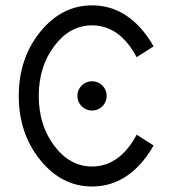

<svg xmlns="http://www.w3.org/2000/svg" viewBox="-20 -674 632 704"><path d="M317.4 9.8Q206.1 9.8 127.4 -87.4Q48.8 -184.6 48.8 -322.3Q48.8 -460 127.4 -557.1Q206.1 -654.3 317.4 -654.3Q428.7 -654.3 507.3 -557.1Q527.8 -531.7 543 -503.9L481 -464.4Q470.2 -485.8 455.6 -505.4Q398.4 -581.1 317.4 -581.1Q236.3 -581.1 179.2 -505.4Q122.1 -429.7 122.1 -322.3Q122.1 -214.8 179.2 -139.2Q236.3 -63.5 317.4 -63.5Q398.4 -63.5 455.6 -139.2Q470.2 -158.7 481 -180.2L543 -140.6Q527.8 -112.8 507.3 -87.4Q428.7 9.8 317.4 9.8ZM317.4 -268.6Q295.4 -268.6 279.5 -284.4Q263.7 -300.3 263.7 -322.3Q263.7 -344.7 279.5 -360.4Q295.4 -376 317.4 -376Q339.8 -376 355.5 -360.4Q371.1 -344.7 371.1 -322.3Q371.1 -300.3 355.5 -284.4Q339.8 -268.6 317.4 -268.6Z"/></svg>

Font: Catrinity
Style: Regular
Weight: 400
Designer: Alexander Lange
Foundry: High-Logic / Made with FontCreator
Version: Version 2.090;May 20, 2024;FontCreator 15.0.0.2974 64-bit